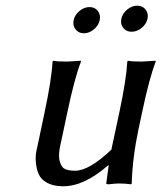

<svg xmlns="http://www.w3.org/2000/svg" viewBox="-20 -646 568 676"><path d="M360.8 -64Q275.9 10.3 201.7 9.8Q168.5 9.8 146.5 -2Q124.5 -13.7 116.2 -33Q107.9 -52.2 106 -76.7Q104 -101.1 110.8 -126L136.7 -249Q161.6 -365.7 165 -429.2L168 -432.1Q181.6 -429.2 215.3 -429.2L264.6 -432.1L265.1 -429.2Q242.2 -370.1 216.8 -249L195.8 -149.9Q184.6 -106.4 189.2 -83.3Q193.8 -60.1 206.1 -52.5Q218.3 -44.9 244.6 -44.9Q293.9 -44.9 372.1 -119.1L399.9 -249Q424.8 -365.7 428.2 -429.2L430.7 -432.1Q444.3 -429.2 478 -429.2L527.8 -432.1L528.3 -429.2Q505.4 -370.1 480 -249L467.8 -191.9Q446.3 -90.3 443.8 0L441.4 2.9Q422.4 0 397.5 0Q386.7 0 362.3 2.9Q353.5 2.9 354 0L362.8 -64ZM246.1 -542.5Q235.4 -556.2 239.3 -575Q243.2 -593.8 259.8 -607.4Q276.4 -621.1 295.2 -621.1Q314 -621.1 324.5 -607.4Q335 -593.8 331.1 -575Q327.1 -556.2 310.5 -542.5Q293.9 -528.8 275.4 -528.8Q256.8 -528.8 246.1 -542.5ZM414.1 -547.6Q403.3 -561 407.2 -579.8Q411.1 -598.6 427.7 -612.3Q444.3 -626 463.1 -626Q481.9 -626 492.7 -612.3Q503.4 -598.6 499.3 -579.8Q495.1 -561 478.5 -547.6Q461.9 -534.2 443.4 -534.2Q424.8 -534.2 414.1 -547.6Z"/></svg>

Font: Linux Biolinum O
Style: Italic
Weight: 400
Italic angle: -12°
Designer: Philipp H. Poll
Foundry: Philipp H. Poll
Version: Version 1.1.3